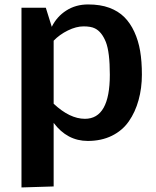

<svg xmlns="http://www.w3.org/2000/svg" viewBox="-20 -613 690 851"><path d="M466.8 -281.7Q466.8 -381.8 449.2 -426.8Q430.7 -472.7 400.4 -487.3Q382.8 -496.1 350.3 -496.1Q317.9 -496.1 281 -478Q244.1 -460 217.8 -432.6V-153.3Q289.1 -86.4 356.4 -86.4Q466.8 -86.4 466.8 -281.7ZM369.1 11.7Q277.8 11.7 217.8 -68.4V213.4L75.2 217.8V-578.6H183.1L209.5 -494.1Q231.9 -539.6 273.9 -566.4Q315.9 -593.3 370.4 -593.3Q424.8 -593.3 464.4 -578.6Q503.9 -564 530.8 -537.4Q557.6 -510.7 575.4 -471.9Q593.3 -433.1 601.1 -387.2Q608.9 -341.3 608.9 -282Q608.9 -222.7 594.2 -169.4Q579.6 -116.2 551 -75.2Q522.5 -34.2 475.8 -11.2Q429.2 11.7 369.1 11.7Z"/></svg>

Font: Dhyana
Style: Bold
Weight: 700
Foundry: Vernon Adams
Version: Version 1.002; ttfautohint (v0.8.51-6076)